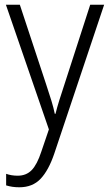

<svg xmlns="http://www.w3.org/2000/svg" viewBox="-20 -552 463 813"><path d="M5 -532H64L175 -196Q189 -154 198 -124.5Q207 -95 212 -70H215Q221 -95 231 -127Q241 -159 253 -195L362 -532H421L210 98Q186 169 152 205Q118 241 62 241Q46 241 32.5 239Q19 237 6 233V184Q17 188 29.5 190Q42 192 55 192Q91 192 114 168.5Q137 145 155 90L187 -4Z"/></svg>

Font: Noto Sans Myanmar UI SemiCondensed Light
Style: Regular
Weight: 300
Width: 4
Designer: Monotype Design Team
Foundry: Monotype Imaging Inc.
Version: Version 2.103; ttfautohint (v1.8.4.7-5d5b)